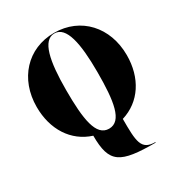

<svg xmlns="http://www.w3.org/2000/svg" viewBox="-226 -920 1252 1329"><g transform="rotate(-30 400.0 -255.0)"><path d="M630 245.5C517 245.5 515 173 515 -6C669 -52.5 760 -193.5 760 -375C760 -598 613 -760 400 -760C187 -760 40 -598 40 -375C40 -195.5 129 -55.5 280 -7.5C280 213 347 250 630 250ZM400 -755.5C494 -755.5 525 -607 525 -375C525 -143 504 5.5 400 5.5C296 5.5 275 -143 275 -375C275 -607 306 -755.5 400 -755.5Z"/></g></svg>

Font: Bodoni* 36pt Fatface
Style: Regular
Weight: 900
Version: Version 2.3